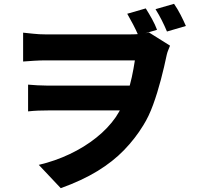

<svg xmlns="http://www.w3.org/2000/svg" viewBox="-20 -890 1040 1005"><path d="M743 -846Q760 -819 776 -790Q792 -761 802 -734L704 -705Q691 -735 677 -761.5Q663 -788 646 -818ZM891 -870Q909 -844 925 -813Q941 -782 953 -754L854 -725Q841 -756 826.5 -784.5Q812 -813 794 -842ZM101 -719Q123 -717 154 -713.5Q185 -710 218 -710Q234 -710 268.5 -710Q303 -710 347.5 -710Q392 -710 441 -710Q490 -710 534.5 -710Q579 -710 612.5 -710Q646 -710 661 -710Q686 -710 712 -712Q738 -714 760 -720L870 -651Q866 -640 861 -628.5Q856 -617 853 -604Q840 -541 822 -472.5Q804 -404 781.5 -342Q759 -280 730 -234Q688 -165 629.5 -104.5Q571 -44 490 5.5Q409 55 298 95L183 -27Q268 -47 345 -83.5Q422 -120 484 -169.5Q546 -219 586 -277Q605 -305 620.5 -338Q636 -371 648.5 -408Q661 -445 670 -486.5Q679 -528 686 -574Q671 -574 635.5 -574Q600 -574 552.5 -574Q505 -574 453.5 -574Q402 -574 354 -574Q306 -574 270.5 -574Q235 -574 219 -574Q191 -574 158.5 -572Q126 -570 101 -568ZM696 -312Q675 -312 638 -312Q601 -312 556 -312Q511 -312 463 -312Q415 -312 370 -312Q325 -312 289 -312Q253 -312 232 -312Q204 -312 179.5 -311Q155 -310 127 -307V-447Q149 -445 176 -443.5Q203 -442 226 -442Q248 -442 286 -442Q324 -442 371.5 -442Q419 -442 468.5 -442Q518 -442 564.5 -442Q611 -442 647.5 -442Q684 -442 703 -442Z"/></svg>

Font: Noto Sans JP ExtraBold
Style: Regular
Weight: 800
Designer: Ryoko NISHIZUKA  (kana, bopomofo & ideographs); Paul D. Hunt (Latin, Greek & Cyrillic); Sandoll Communications , Soo-you
Foundry: Adobe
Version: Version 2.004-H2;hotconv 1.0.118;makeotfexe 2.5.65603